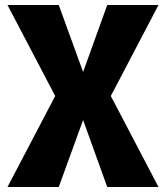

<svg xmlns="http://www.w3.org/2000/svg" viewBox="-20 -748 664 768"><path d="M614 0 418 -374 339 -387 215 -728H10L206 -354L286 -341L409 0ZM215 0 339 -341 418 -354 614 -728H409L286 -387L206 -374L10 0Z"/></svg>

Font: Murecho Thin ExtraBold
Style: Regular
Weight: 800
Version: Version 1.010